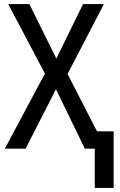

<svg xmlns="http://www.w3.org/2000/svg" viewBox="-20 -734 591 948"><path d="M447.8 193.8V0H398.9L256.3 -293.5L106.4 0H3.9L201.7 -370.6L20.5 -713.9H125L258.3 -444.8L390.1 -713.9H493.2L313.5 -368.7L459 -85.4H541V193.8Z"/></svg>

Font: Open Sans SemiCondensed Medium
Style: Regular
Weight: 500
Width: 4
Designer: Monotype Design Team
Foundry: Monotype Imaging Inc.
Version: Version 3.000